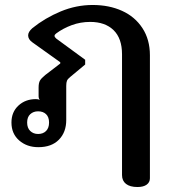

<svg xmlns="http://www.w3.org/2000/svg" viewBox="-20 -581 697 771"><path d="M470 122V-363Q470 -427 436 -460Q402 -493 342 -493Q303 -493 268 -480Q233 -467 206 -447Q199 -442 199 -437Q199 -432 206 -426L322 -341V-322L262 -272Q252 -264 249 -257Q246 -250 246 -236V-99Q246 -50 216.5 -20Q187 10 134 10Q88 10 57 -17Q26 -44 26 -89Q26 -131 54 -157Q82 -183 124 -183Q133 -183 140 -180Q135 -185 135 -195V-229Q135 -248 140.5 -257.5Q146 -267 162 -280L222 -326V-331L110 -411Q93 -423 93 -439Q93 -453 110 -468Q161 -509 223.5 -535Q286 -561 352 -561Q418 -561 470 -537.5Q522 -514 552 -468Q582 -422 582 -359V135Q582 151 569 160.5Q556 170 532 170Q502 170 486 157.5Q470 145 470 122ZM177 -89Q177 -111 165 -122.5Q153 -134 133 -134Q114 -134 101.5 -122.5Q89 -111 89 -89Q89 -67 101.5 -55Q114 -43 133 -43Q153 -43 165 -55Q177 -67 177 -89Z"/></svg>

Font: Maitree Semibold
Style: Regular
Weight: 600
Designer: CadsonDemak Team
Foundry: CadsonDemak
Version: Version 1.000